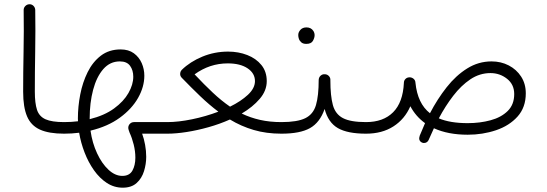

<svg xmlns="http://www.w3.org/2000/svg" viewBox="-20 -621 2561 899"><path d="M88.4 -191.4Q88.4 -280.3 90.3 -377.9Q92.3 -475.6 90.8 -572.8Q90.3 -584 98.1 -592.3Q106 -600.6 117.2 -601.1Q128.4 -601.6 136.5 -593.8Q144.5 -585.9 145 -574.7Q146.5 -477.5 144.8 -379.9Q143.1 -282.2 143.1 -191.9Q143.1 -137.7 153.3 -106.7Q163.6 -75.7 193.1 -62.5Q222.7 -49.3 279.8 -49.3H280.3Q291.5 -49.3 299.3 -41.3Q307.1 -33.2 307.1 -22Q307.1 -10.7 299.3 -2.9Q291.5 4.9 280.3 4.9H279.8Q209 4.9 167 -14.2Q125 -33.2 106.7 -76.2Q88.4 -119.1 88.4 -191.4Z M253.4 -22Q253.4 -33.2 261.2 -41.3Q269 -49.3 280.3 -49.3Q314 -49.3 345.2 -53.2Q344.7 -59.6 344.7 -66.4Q344.7 -121.6 355.7 -178.5Q366.7 -235.4 390.4 -283.2Q414.1 -331.1 452.4 -360.4Q490.7 -389.6 544.9 -389.6Q582 -389.6 606.7 -371.6Q631.3 -353.5 643.6 -325.4Q655.8 -297.4 655.8 -266.6Q655.8 -214.4 626.5 -162.6Q597.2 -110.8 541 -69.8Q484.9 -28.8 403.8 -9.3Q412.1 48.8 434.6 96.9Q457 145 488 173.8Q519 202.6 552.7 202.6Q585.9 202.6 599.9 178Q613.8 153.3 613.8 117.2Q613.8 87.4 606 55.9Q598.1 24.4 586.9 0.5Q584.5 -6.3 582.5 -12.2Q580.6 -18.1 580.6 -22.5Q580.6 -33.7 588.4 -41.5Q596.2 -49.3 607.9 -49.3H763.7Q774.9 -49.3 782.7 -41.3Q790.5 -33.2 790.5 -22Q790.5 -10.7 782.7 -2.9Q774.9 4.9 763.7 4.9H645.5Q654.3 28.8 659.4 56.9Q664.6 85 664.6 113.3Q664.6 147 654.3 180.4Q644 213.9 619.9 235.8Q595.7 257.8 554.7 257.8Q514.2 257.8 480.2 235.6Q446.3 213.4 419.9 176Q393.6 138.7 376 93Q358.4 47.4 350.6 0.5Q316.4 4.9 280.3 4.9Q269 4.9 261.2 -2.9Q253.4 -10.7 253.4 -22ZM399.9 -66.4Q399.9 -64.9 399.9 -63Q468.8 -80.1 513.9 -113Q559.1 -146 581.5 -185.5Q604 -225.1 604 -261.7Q604 -292 589.1 -312.7Q574.2 -333.5 541 -333.5Q495.1 -333.5 463.6 -297.4Q432.1 -261.2 416 -200.4Q399.9 -139.6 399.9 -66.4Z M736.3 -22Q736.3 -33.2 744.4 -41.3Q752.4 -49.3 763.7 -49.3Q814.9 -49.3 879.2 -62.5Q943.4 -75.7 1002.4 -98.1Q959.5 -130.4 917.2 -170.9Q875 -211.4 830.1 -257.8Q821.3 -267.6 824.2 -280.8Q825.7 -288.6 831.1 -293.9Q870.1 -332 927.2 -355.7Q984.4 -379.4 1047.9 -379.4Q1096.7 -379.4 1137.9 -363.3Q1179.2 -347.2 1204.1 -316.4Q1229 -285.6 1229 -241.2Q1229 -196.3 1196 -158Q1163.1 -119.6 1111.8 -89.4Q1152.3 -69.8 1197.8 -59.6Q1243.2 -49.3 1297.4 -49.3H1297.9Q1309.1 -49.3 1316.9 -41.3Q1324.7 -33.2 1324.7 -22Q1324.7 -10.7 1316.9 -2.9Q1309.1 4.9 1297.9 4.9H1297.4Q1226.6 4.9 1167.7 -12.5Q1108.9 -29.8 1056.6 -61.5Q1008.3 -40 956.1 -25.4Q903.8 -10.7 854 -2.9Q804.2 4.9 763.7 4.9Q752.4 4.9 744.4 -2.9Q736.3 -10.7 736.3 -22ZM1046.4 -324.2Q961.9 -324.2 891.1 -272.9Q936 -225.1 976.3 -187.3Q1016.6 -149.4 1057.1 -121.6Q1107.9 -146.5 1140.9 -177.2Q1173.8 -208 1173.8 -241.2Q1173.8 -277.8 1139.4 -301Q1105 -324.2 1046.4 -324.2Z M1270.5 -22Q1270.5 -33.2 1278.6 -41.3Q1286.6 -49.3 1297.9 -49.3Q1372.1 -49.3 1409.4 -67.6Q1446.8 -85.9 1459.5 -129.2Q1472.2 -172.4 1472.2 -247.1Q1473.1 -259.8 1481.7 -267.1Q1490.2 -274.4 1501.5 -273.4Q1512.7 -272.9 1520.3 -264.6Q1527.8 -256.3 1526.9 -245.1Q1526.9 -171.9 1538.6 -129.2Q1550.3 -86.4 1585.9 -67.9Q1621.6 -49.3 1693.4 -49.3H1693.8Q1705.1 -49.3 1712.9 -41.3Q1720.7 -33.2 1720.7 -22Q1720.7 -10.7 1712.9 -2.9Q1705.1 4.9 1693.8 4.9H1693.4Q1607.4 4.9 1562 -21.2Q1516.6 -47.4 1500 -110.8Q1478 -47.4 1431.6 -21.2Q1385.3 4.9 1297.9 4.9Q1286.6 4.9 1278.6 -2.9Q1270.5 -10.7 1270.5 -22ZM1376.5 -457Q1376.5 -470.2 1386.7 -481.4Q1397 -492.7 1415 -492.7Q1436.5 -492.7 1447.3 -476.1Q1453.1 -466.8 1453.1 -456.1Q1453.1 -443.8 1445.1 -429.7Q1437 -415.5 1414.1 -415.5Q1398.9 -415.5 1390.6 -422.9Q1382.3 -430.2 1379.4 -439.5Q1376.5 -447.8 1376.5 -457Z M1667 -22Q1667 -33.2 1674.8 -41.3Q1682.6 -49.3 1693.8 -49.3Q1774.9 -49.3 1820.8 -95.5Q1866.7 -141.6 1871.1 -232.9Q1871.1 -232.9 1871.1 -233.9Q1871.6 -244.6 1878.7 -251.5Q1885.7 -258.3 1895.5 -258.8Q1906.7 -259.8 1915.8 -252.7Q1924.8 -245.6 1925.3 -233.4Q1935.1 -136.2 1993.2 -90.8Q2027.8 -157.2 2071.3 -212.4Q2114.7 -267.6 2167.5 -300.5Q2220.2 -333.5 2281.7 -333.5Q2325.7 -333.5 2362.1 -314.7Q2398.4 -295.9 2420.2 -262.2Q2441.9 -228.5 2441.9 -184.1Q2441.9 -118.2 2403.3 -75.2Q2364.7 -32.2 2302.5 -11.2Q2240.2 9.8 2169.9 9.8Q2078.1 9.8 2011.7 -20.5Q1999.5 5.4 1987.3 33.7Q1982.4 44.4 1972.7 47.4Q1962.9 50.3 1954.6 45.9Q1937.5 36.6 1945.3 14.2Q1957.5 -16.1 1970.2 -44.4Q1926.8 -75.7 1901.4 -123.5Q1875 -63 1822 -29.1Q1769 4.9 1693.8 4.9Q1682.6 4.9 1674.8 -2.9Q1667 -10.7 1667 -22ZM2276.4 -278.8Q2226.1 -278.8 2182.6 -249.8Q2139.2 -220.7 2102.1 -172.4Q2064.9 -124 2034.7 -66.9Q2087.4 -44.4 2169.9 -44.4Q2227.5 -44.4 2277.1 -57.9Q2326.7 -71.3 2357.2 -101.3Q2387.7 -131.3 2387.7 -180.7Q2387.7 -225.6 2354 -252.2Q2320.3 -278.8 2276.4 -278.8Z"/></svg>

Font: Mikhak Light
Style: Regular
Weight: 300
Designer: Amin Abedi
Version: Version 3.3